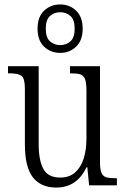

<svg xmlns="http://www.w3.org/2000/svg" viewBox="-20 -834 566 864"><path d="M233 10Q164 10 128 -36Q92 -82 92 -185V-434Q92 -482 76.5 -493Q61 -504 23 -504H16V-536H154V-186Q154 -113 175 -74Q196 -35 251 -35Q292 -35 318 -58Q344 -81 356.5 -120.5Q369 -160 369 -210V-426Q369 -462 362.5 -478.5Q356 -495 341 -499.5Q326 -504 300 -504H295V-536H430V-104Q430 -71 437 -55.5Q444 -40 459 -36Q474 -32 499 -32H506V0H381L373 -81H369Q326 10 233 10ZM251 -596Q208 -596 178.5 -624Q149 -652 149 -705Q149 -758 178.5 -786Q208 -814 251 -814Q293 -814 322.5 -786Q352 -758 352 -705Q352 -652 322.5 -624Q293 -596 251 -596ZM251 -631Q278 -631 297 -648Q316 -665 316 -705Q316 -745 297 -762Q278 -779 251 -779Q224 -779 205 -762Q186 -745 186 -705Q186 -665 205 -648Q224 -631 251 -631Z"/></svg>

Font: Noto Serif Lao Condensed Light
Style: Regular
Weight: 300
Width: 3
Designer: Monotype Design Team
Foundry: Monotype Imaging Inc.
Version: Version 2.003; ttfautohint (v1.8.4.7-5d5b)